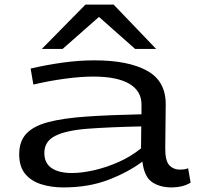

<svg xmlns="http://www.w3.org/2000/svg" viewBox="-20 -810 866 840"><path d="M64 -135Q64 -192 95.5 -225.5Q127 -259 192 -276Q257 -293 358 -300Q459 -307 599 -310V-351Q600 -411 546.5 -443Q493 -475 388 -475Q333 -475 263 -465.5Q193 -456 126 -440L114 -510Q182 -526 253.5 -536Q325 -546 393 -546Q541 -546 623.5 -500.5Q706 -455 705 -352L703 -166Q702 -108 720 -88Q738 -68 768 -68Q776 -68 785 -69Q794 -70 803 -74L814 -11Q796 0 775 5Q754 10 732 10Q679 10 645 -13.5Q611 -37 603 -103Q540 -56 453.5 -23Q367 10 257 10Q204 10 160 -4Q116 -18 90 -49.5Q64 -81 64 -135ZM174 -141Q174 -96 206 -74.5Q238 -53 294 -53Q337 -53 390.5 -65Q444 -77 498.5 -101Q553 -125 597 -161L598 -257Q461 -254 366 -247Q271 -240 222.5 -216Q174 -192 174 -141ZM163 -596 354 -790H477L663 -596H571L413 -736L254 -596Z"/></svg>

Font: Georama ExtraExtended
Style: Regular
Weight: 400
Width: 8
Designer: Jean-Baptiste Levee
Foundry: Production Type
Version: Version 1.000